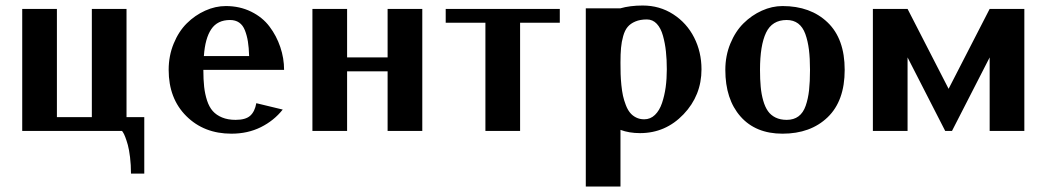

<svg xmlns="http://www.w3.org/2000/svg" viewBox="-20 -472 3770 692"><path d="M60.1 0V-439.9H185.1V-49.8H311V-439.9H436V-49.8H500V153.8H452.1Q452.1 122.1 448.7 94.5Q445.3 66.9 440.7 50.3Q436 33.7 431.4 21.7Q426.8 9.8 423.3 4.9L419.9 0Z M587.9 0ZM712.9 -220.2Q712.9 -185.1 715.8 -158.9Q718.8 -132.8 726.3 -109.6Q733.9 -86.4 746.8 -71.8Q759.8 -57.1 780.5 -48.6Q801.3 -40 829.1 -40Q865.2 -40 881.8 -54.9Q898.4 -69.8 903.8 -100.1L999 -77.1Q967.3 -37.1 920.2 -13.7Q873 9.8 814 9.8Q715.3 9.8 651.6 -53.5Q587.9 -116.7 587.9 -220.2Q587.9 -271 606 -314.9Q624 -358.9 653.3 -387.9Q682.6 -417 719.5 -433.6Q756.3 -450.2 793.9 -450.2Q844.2 -450.2 885.3 -429.9Q926.3 -409.7 951.4 -376.2Q976.6 -342.8 990.2 -302.5Q1003.9 -262.2 1003.9 -220.2ZM714.8 -270H877.9Q877 -300.8 873.5 -322.3Q870.1 -343.8 862.8 -362.5Q855.5 -381.3 842 -390.6Q828.6 -399.9 809.1 -399.9Q763.7 -399.9 741.5 -366.9Q719.2 -334 714.8 -270Z M1106 -439.9H1231V-265.1H1377V-439.9H1502V0H1377V-214.8H1231V0H1106Z M1854.5 -390.1V0H1729.5V-390.1H1586.4V-439.9H1997.6V-390.1Z M2091.3 0ZM2216.3 -3.9V200.2H2091.3V-441.9H2215.3Q2251 -452.1 2296.4 -452.1Q2357.4 -452.1 2406.2 -420.7Q2455.1 -389.2 2481.7 -336.9Q2508.3 -284.7 2508.3 -222.2Q2508.3 -127.9 2443.6 -60.1Q2378.9 7.8 2286.6 7.8Q2247.6 7.8 2216.3 -3.9ZM2216.3 -246.1Q2216.3 -223.6 2216.8 -205.6Q2217.3 -187.5 2219.5 -165.5Q2221.7 -143.6 2225.3 -127Q2229 -110.4 2235.4 -93.8Q2241.7 -77.1 2250.5 -66.2Q2259.3 -55.2 2272.5 -48.6Q2285.6 -42 2301.8 -42Q2324.2 -42 2340.6 -57.9Q2356.9 -73.7 2366 -100.6Q2375 -127.4 2379.2 -157.7Q2383.3 -188 2383.3 -222.2Q2383.3 -257.3 2380.1 -286.6Q2377 -315.9 2369.4 -343.3Q2361.8 -370.6 2347.2 -386.2Q2332.5 -401.9 2311.5 -401.9Q2287.1 -401.9 2269.8 -394.5Q2252.4 -387.2 2242.2 -375Q2231.9 -362.8 2226.1 -342Q2220.2 -321.3 2218.3 -299.6Q2216.3 -277.8 2216.3 -246.1Z M2594.2 0ZM2899.4 -220.2Q2899.4 -262.2 2895.5 -293.2Q2891.6 -324.2 2882.6 -349.4Q2873.5 -374.5 2856.7 -387.2Q2839.8 -399.9 2815.4 -399.9Q2762.7 -399.9 2741 -354.2Q2719.2 -308.6 2719.2 -220.2Q2719.2 -185.5 2721.7 -159.2Q2724.1 -132.8 2730.7 -109.6Q2737.3 -86.4 2747.8 -71.5Q2758.3 -56.6 2775.4 -48.3Q2792.5 -40 2815.4 -40Q2840.8 -40 2857.9 -52.7Q2875 -65.4 2883.8 -90.8Q2892.6 -116.2 2896 -146.7Q2899.4 -177.2 2899.4 -220.2ZM2800.3 9.8Q2703.6 9.8 2648.9 -52.2Q2594.2 -114.3 2594.2 -220.2Q2594.2 -271 2612.3 -314.9Q2630.4 -358.9 2659.7 -387.9Q2689 -417 2725.8 -433.6Q2762.7 -450.2 2800.3 -450.2Q2901.4 -450.2 2962.9 -391.1Q3024.4 -332 3024.4 -220.2Q3024.4 -108.4 2962.9 -49.3Q2901.4 9.8 2800.3 9.8Z M3386.7 0 3251 -265.1V0H3126V-439.9H3251L3398.9 -151.9L3546.9 -439.9H3671.9V0H3546.9V-265.1L3411.1 0Z"/></svg>

Font: Pfennig
Style: Bold
Weight: 700
Version: Version 20120410 ; ttfautohint (v0.8)